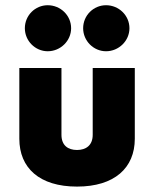

<svg xmlns="http://www.w3.org/2000/svg" viewBox="-20 -688 576 717"><path d="M158.2 -496.6C206.1 -496.6 245.6 -535.6 245.6 -582.5C245.6 -630.4 206.1 -668.5 158.2 -668.5C111.3 -668.5 72.8 -630.4 72.8 -582.5C72.8 -535.6 111.3 -496.6 158.2 -496.6ZM376 -496.6C423.8 -496.6 463.4 -535.6 463.4 -582.5C463.4 -630.4 423.8 -668.5 376 -668.5C329.1 -668.5 290.5 -630.4 290.5 -582.5C290.5 -535.6 329.1 -496.6 376 -496.6ZM267.6 8.8C407.7 8.8 483.4 -61 483.4 -169.9V-434.1H326.2V-184.6C326.2 -145 300.8 -127.9 267.6 -127.9C233.9 -127.9 209.5 -145 209.5 -184.6V-434.1H52.2V-169.9C52.2 -61 127 8.8 267.6 8.8Z"/></svg>

Font: Now Black
Style: Regular
Weight: 400
Designer: Alfredo Marco Pradil
Foundry: Alfredo Marco Pradil
Version: Version 1.200;hotconv 1.0.109;makeotfexe 2.5.65596